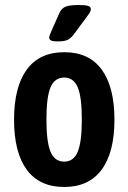

<svg xmlns="http://www.w3.org/2000/svg" viewBox="-20 -738 510 765"><path d="M236 7Q137 7 86.5 -62Q36 -131 36 -261Q36 -391 86.5 -460.5Q137 -530 236 -530Q335 -530 385.5 -460.5Q436 -391 436 -261Q436 -131 385 -62Q334 7 236 7ZM236 -94Q273 -94 289.5 -133Q306 -172 306 -262Q306 -352 289.5 -390.5Q273 -429 236 -429Q198 -429 181.5 -390.5Q165 -352 165 -262Q165 -172 181.5 -133Q198 -94 236 -94ZM210 -573Q190 -573 183 -577Q176 -581 176 -588Q176 -595 186 -617L218 -689Q226 -705 241.5 -711.5Q257 -718 293 -718Q320 -718 331 -714.5Q342 -711 342 -701Q342 -694 336 -685Q330 -676 320 -663L274 -601Q261 -584 248 -578.5Q235 -573 210 -573Z"/></svg>

Font: Asap Condensed SemiBold
Style: Regular
Weight: 600
Width: 3
Designer: Pablo Cosgaya
Foundry: Omnibus-Type
Version: Version 3.001; ttfautohint (v1.8.4.7-5d5b)